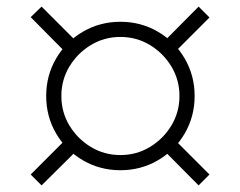

<svg xmlns="http://www.w3.org/2000/svg" viewBox="-20 -656 729 582"><path d="M345 -140Q283 -140 231.5 -170Q180 -200 150 -251.5Q120 -303 120 -365Q120 -427 150 -478.5Q180 -530 231.5 -560Q283 -590 345 -590Q407 -590 458.5 -560Q510 -530 540 -478.5Q570 -427 570 -365Q570 -303 540 -251.5Q510 -200 458.5 -170Q407 -140 345 -140ZM345 -186Q394 -186 434.5 -210.5Q475 -235 499.5 -275.5Q524 -316 524 -365Q524 -414 499.5 -454.5Q475 -495 434.5 -519.5Q394 -544 345 -544Q296 -544 255.5 -519.5Q215 -495 190.5 -454.5Q166 -414 166 -365Q166 -316 190.5 -275.5Q215 -235 255.5 -210.5Q296 -186 345 -186ZM106 -94 73 -127 183 -237 216 -203ZM582 -94 473 -204 505 -237 615 -127ZM183 -493 73 -604 106 -636 216 -526ZM505 -493 473 -526 582 -636 615 -603Z"/></svg>

Font: M PLUS 1 Light
Style: Regular
Weight: 300
Designer: Coji Morishita
Foundry: UNDERFOREST DESIGN
Version: Version 1.001